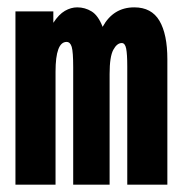

<svg xmlns="http://www.w3.org/2000/svg" viewBox="-20 -502 490 522"><path d="M22 0V-471H125V-440Q140 -463 156.5 -472.5Q173 -482 190 -482Q211 -482 229 -471Q247 -460 259 -429Q288 -482 345 -482Q392 -482 413.5 -445.5Q435 -409 435 -341V0H326V-321Q326 -355 323 -370Q320 -385 311 -385Q298 -385 288 -366.5Q278 -348 278 -301V0H179V-319Q179 -361 175 -374.5Q171 -388 161 -388Q131 -388 131 -307V0Z"/></svg>

Font: Inconsolata SemiCondensed Black
Style: Regular
Weight: 900
Width: 4
Monospace: yes
Designer: Raph Levien, Cyreal, Brenton Simpson
Foundry: Raph Levien, Cyreal, Google
Version: Version 3.001; ttfautohint (v1.8.2.53-6de2)